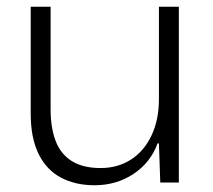

<svg xmlns="http://www.w3.org/2000/svg" viewBox="-20 -541 631 569"><path d="M260 8Q203 8 160 -15Q117 -38 94 -85.5Q71 -133 71 -204V-521H130V-217Q130 -162 145 -123Q160 -84 193 -63.5Q226 -43 278 -43Q329 -43 368 -68Q407 -93 429 -139.5Q451 -186 451 -247V-521H510V0H455L451 -116H447Q426 -59 375.5 -25.5Q325 8 260 8Z"/></svg>

Font: Mona Sans Light
Style: Regular
Weight: 300
Designer: Deni Anggara
Foundry: GitHub
Version: Version 2.000